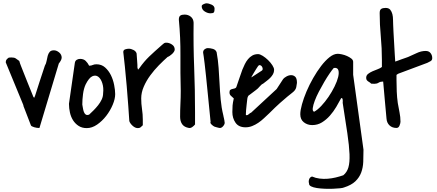

<svg xmlns="http://www.w3.org/2000/svg" viewBox="-20 -787 2687 1181"><path d="M124 -139.6 16.6 -400.4Q15.6 -401.4 15.6 -402.3V-406.2Q15.6 -415 21 -421.4Q26.4 -427.7 34.2 -432.6Q36.1 -432.6 42 -433.1Q47.9 -433.6 49.8 -433.6Q68.4 -433.6 76.7 -427.7Q85 -421.9 98.6 -412.1Q102.5 -397.5 108.9 -381.8Q115.2 -366.2 124.5 -342.3Q133.8 -318.4 148.4 -282.2Q163.1 -246.1 185.5 -190.4L190.4 -185.5Q193.4 -190.4 195.8 -198.2Q198.2 -206.1 204.6 -225.6Q210.9 -245.1 222.7 -282.2Q234.4 -319.3 255.9 -382.8Q263.7 -395.5 266.6 -412.1Q269.5 -428.7 273.4 -443.4Q277.3 -458 285.6 -467.8Q293.9 -477.5 311.5 -477.5Q328.1 -477.5 343.8 -464.4Q359.4 -451.2 359.4 -432.6Q359.4 -423.8 353.5 -413.6Q347.7 -403.3 341.8 -396.5L222.7 0H216.8Q212.9 0 205.6 -1Q198.2 -2 190.4 -4.4Q182.6 -6.8 176.8 -9.8Q170.9 -12.7 169.9 -16.6L124 -135.7Z M404.3 -149.4 440.4 -400.4Q442.4 -413.1 451.7 -418.9Q460.9 -424.8 472.7 -424.8Q494.1 -424.8 506.8 -412.6Q519.5 -400.4 528.3 -382.8H529.3Q541 -382.8 550.3 -387.2Q559.6 -391.6 573.2 -391.6Q604.5 -391.6 626.5 -372.1Q648.4 -352.5 662.1 -324.7Q675.8 -296.9 682.1 -264.6Q688.5 -232.4 688.5 -208Q688.5 -178.7 673.3 -142.6Q658.2 -106.4 633.3 -74.2Q608.4 -42 577.1 -20.5Q545.9 1 513.7 1Q484.4 1 463.4 -12.7Q442.4 -26.4 429.2 -47.4Q416 -68.4 410.2 -94.7Q404.3 -121.1 404.3 -146.5ZM486.3 -143.6Q488.3 -133.8 490.2 -121.1Q492.2 -108.4 496.1 -98.1Q500 -87.9 507.3 -82.5Q514.6 -77.1 528.3 -82Q541 -93.8 555.7 -108.4Q570.3 -123 583.5 -139.6Q596.7 -156.2 605.5 -174.8Q614.3 -193.4 614.3 -213.9Q618.2 -247.1 609.4 -274.9Q600.6 -302.7 584.5 -314.9Q568.4 -327.1 547.9 -317.9Q527.3 -308.6 506.8 -267.6Q495.1 -242.2 490.7 -208.5Q486.3 -174.8 486.3 -146.5Z M775.4 -42Q773.4 -77.1 769 -136.2Q764.6 -195.3 759.3 -258.8Q753.9 -322.3 748 -378.9Q742.2 -435.5 738.3 -466.8Q738.3 -479.5 750 -483.4Q761.7 -487.3 772.5 -487.3Q786.1 -487.3 801.3 -479.5Q816.4 -471.7 820.3 -458Q820.3 -454.1 821.3 -443.8Q822.3 -433.6 822.8 -422.9Q823.2 -412.1 824.2 -401.9Q825.2 -391.6 825.2 -387.7Q825.2 -381.8 825.2 -378.9Q825.2 -376 825.2 -373.5Q825.2 -371.1 826.2 -368.2Q827.1 -365.2 829.1 -358.4Q831.1 -360.4 833.5 -363.3Q835.9 -366.2 836.9 -367.2Q852.5 -389.6 867.2 -406.7Q881.8 -423.8 897.5 -439Q913.1 -454.1 932.1 -471.2Q951.2 -488.3 976.6 -510.7Q982.4 -515.6 985.4 -518.1Q988.3 -520.5 990.7 -522Q993.2 -523.4 996.1 -523.9Q999 -524.4 1003.9 -524.4Q1020.5 -524.4 1037.6 -513.2Q1054.7 -502 1054.7 -482.4Q1054.7 -475.6 1049.8 -468.3Q1044.9 -460.9 1038.1 -454.6Q1031.2 -448.2 1023.9 -443.4Q1016.6 -438.5 1010.7 -436.5Q985.4 -414.1 957 -385.3Q928.7 -356.4 904.3 -323.2Q879.9 -290 864.3 -253.9Q848.6 -217.8 848.6 -181.6Q848.6 -148.4 853.5 -116.2Q858.4 -84 858.4 -50.8V-16.6Q850.6 -8.8 844.7 -3.9Q838.9 1 828.1 1Q811.5 1 795.9 -13.2Q780.3 -27.3 775.4 -42Z M1087.9 -68.4Q1087.9 -109.4 1089.8 -148.4Q1091.8 -187.5 1091.8 -228.5Q1088.9 -339.8 1089.8 -446.8Q1090.8 -553.7 1080.1 -666Q1080.1 -684.6 1088.9 -690.9Q1097.7 -697.3 1115.2 -697.3Q1137.7 -697.3 1153.8 -684.1Q1169.9 -670.9 1170.9 -647.5Q1168.9 -508.8 1174.3 -372.6Q1179.7 -236.3 1179.7 -96.7V-21.5Q1173.8 -13.7 1163.1 -5.9Q1152.3 2 1141.6 0Q1113.3 -4.9 1100.6 -22.9Q1087.9 -41 1087.9 -68.4Z M1275.4 -37.1Q1265.6 -134.8 1258.8 -204.1Q1252 -273.4 1247.1 -320.3Q1242.2 -367.2 1238.8 -395Q1235.4 -422.9 1233.4 -437Q1231.4 -451.2 1230.5 -456.1Q1229.5 -460.9 1229.5 -461.9V-465.8Q1229.5 -476.6 1238.8 -483.9Q1248 -491.2 1257.8 -491.2Q1272.5 -491.2 1289.6 -486.3Q1306.6 -481.4 1312.5 -465.8Q1321.3 -418 1324.7 -369.1Q1328.1 -320.3 1330.6 -272Q1333 -223.6 1337.4 -174.8Q1341.8 -126 1353.5 -78.1Q1353.5 -76.2 1355 -70.3Q1356.4 -64.5 1357.9 -57.6Q1359.4 -50.8 1360.4 -44.9Q1361.3 -39.1 1361.3 -37.1V-35.2Q1361.3 -34.2 1362.3 -33.2Q1362.3 -21.5 1351.6 -9.8Q1340.8 2 1329.1 0Q1326.2 -1 1314.9 -3.4Q1303.7 -5.9 1299.8 -7.8Q1296.9 -8.8 1292 -12.2Q1287.1 -15.6 1282.7 -19.5Q1278.3 -23.4 1275.4 -28.3Q1272.5 -33.2 1275.4 -37.1ZM1220.7 -749Q1220.7 -755.9 1231.9 -761.2Q1243.2 -766.6 1249 -766.6Q1263.7 -766.6 1281.7 -758.3Q1299.8 -750 1299.8 -733.4Q1299.8 -716.8 1295.4 -710.9Q1291 -705.1 1274.4 -705.1Q1256.8 -705.1 1238.8 -716.8Q1220.7 -728.5 1220.7 -749Z M1806.6 -277.3Q1804.7 -259.8 1802.2 -250Q1799.8 -240.2 1793.9 -232.4Q1788.1 -224.6 1777.3 -216.3Q1766.6 -208 1748 -192.9Q1729.5 -177.7 1702.1 -153.3Q1674.8 -128.9 1635.7 -89.8Q1620.1 -75.2 1603.5 -59.6Q1586.9 -43.9 1568.8 -31.7Q1550.8 -19.5 1531.2 -11.7Q1511.7 -3.9 1490.2 -3.9Q1448.2 -3.9 1428.7 -32.2Q1409.2 -60.5 1409.2 -97.7Q1409.2 -122.1 1410.6 -138.7Q1412.1 -155.3 1418 -181.6Q1407.2 -191.4 1399.4 -198.7Q1391.6 -206.1 1391.6 -218.8Q1391.6 -230.5 1397 -234.4Q1402.3 -238.3 1409.7 -239.7Q1417 -241.2 1423.8 -243.2Q1430.7 -245.1 1433.6 -251Q1435.5 -256.8 1440.9 -272.5Q1446.3 -288.1 1452.1 -305.2Q1458 -322.3 1463.4 -337.4Q1468.8 -352.5 1470.7 -358.4Q1477.5 -375 1485.8 -392.1Q1494.1 -409.2 1505.4 -422.9Q1516.6 -436.5 1531.7 -445.3Q1546.9 -454.1 1567.4 -454.1Q1579.1 -454.1 1596.2 -443.4Q1613.3 -432.6 1628.9 -417.5Q1644.5 -402.3 1655.3 -385.7Q1666 -369.1 1666 -357.4Q1666 -342.8 1659.2 -330.6Q1652.3 -318.4 1642.1 -308.1Q1631.8 -297.9 1620.1 -289.1Q1608.4 -280.3 1598.6 -272.5Q1597.7 -272.5 1594.7 -270.5Q1591.8 -268.6 1589.8 -267.6Q1588.9 -266.6 1585.4 -263.2Q1582 -259.8 1578.1 -255.9Q1574.2 -252 1570.8 -248Q1567.4 -244.1 1566.4 -243.2Q1563.5 -240.2 1555.2 -233.9Q1546.9 -227.5 1537.1 -220.2Q1527.3 -212.9 1519 -206.5Q1510.7 -200.2 1507.8 -198.2L1503.9 -190.4Q1502 -186.5 1500.5 -173.3Q1499 -160.2 1497.1 -143.6Q1495.1 -127 1493.7 -109.9Q1492.2 -92.8 1492.2 -82Q1492.2 -81.1 1493.2 -80.1Q1495.1 -78.1 1496.1 -78.1Q1503.9 -78.1 1510.7 -85Q1517.6 -91.8 1525.4 -94.7L1681.6 -239.3L1721.7 -300.8Q1726.6 -307.6 1740.7 -315.9Q1754.9 -324.2 1769.5 -324.7Q1784.2 -325.2 1795.4 -315.4Q1806.6 -305.7 1806.6 -277.3ZM1591.8 -353.5Q1596.7 -357.4 1595.7 -365.2Q1594.7 -373 1590.3 -378.9Q1585.9 -384.8 1579.1 -386.2Q1572.3 -387.7 1566.4 -378.9Q1563.5 -375 1556.2 -363.3Q1548.8 -351.6 1541.5 -339.4Q1534.2 -327.1 1529.3 -318.4Q1524.4 -309.6 1527.3 -311.5Z M1880.9 340.8Q1877 330.1 1881.3 316.4Q1885.7 302.7 1899.4 298.8Q1921.9 308.6 1946.3 311.5Q1970.7 314.5 1995.6 312.5Q2020.5 310.5 2044.9 304.7Q2069.3 298.8 2091.8 291Q2114.3 272.5 2123 242.7Q2131.8 212.9 2129.9 161.6Q2127.9 110.4 2116.7 33.7Q2105.5 -43 2087.9 -154.3Q2087.9 -157.2 2088.4 -163.1Q2088.9 -168.9 2087.9 -174.3Q2086.9 -179.7 2084.5 -182.6Q2082 -185.5 2078.1 -182.6Q2065.4 -158.2 2048.3 -129.4Q2031.2 -100.6 2009.3 -75.7Q1987.3 -50.8 1960.4 -34.2Q1933.6 -17.6 1900.4 -17.6Q1871.1 -17.6 1849.1 -34.7Q1827.1 -51.8 1827.1 -84Q1827.1 -108.4 1837.4 -145.5Q1847.7 -182.6 1865.2 -224.1Q1882.8 -265.6 1906.2 -306.6Q1929.7 -347.7 1955.1 -380.9Q1980.5 -414.1 2006.8 -435.1Q2033.2 -456.1 2057.6 -456.1Q2067.4 -456.1 2083.5 -452.6Q2099.6 -449.2 2114.7 -442.4Q2129.9 -435.5 2141.1 -426.8Q2152.3 -418 2152.3 -406.2V-327.1L2215.8 133.8Q2215.8 172.9 2214.4 208.5Q2212.9 244.1 2201.7 274.4Q2190.4 304.7 2166 328.1Q2141.6 351.6 2095.7 366.2Q2089.8 369.1 2071.3 371.1Q2052.7 373 2028.8 374Q2004.9 375 1978 374Q1951.2 373 1929.2 369.6Q1907.2 366.2 1893.6 359.4Q1879.9 352.5 1880.9 340.8ZM2033.2 -369.1Q2023.4 -358.4 2007.3 -335Q1991.2 -311.5 1974.6 -283.2Q1958 -254.9 1941.9 -224.1Q1925.8 -193.4 1916 -167Q1906.2 -140.6 1903.8 -122.1Q1901.4 -103.5 1912.1 -99.6Q1932.6 -110.4 1956.1 -135.3Q1979.5 -160.2 2000.5 -190.9Q2021.5 -221.7 2037.6 -254.4Q2053.7 -287.1 2060.1 -313.5Q2066.4 -339.8 2061 -356Q2055.7 -372.1 2033.2 -369.1Z M2333 -285.2Q2319.3 -285.2 2308.6 -278.3Q2297.9 -271.5 2283.2 -271.5Q2281.2 -271.5 2272.9 -272Q2264.6 -272.5 2262.7 -272.5Q2258.8 -277.3 2253.9 -280.3Q2249 -283.2 2244.1 -286.6Q2239.3 -290 2235.8 -294.9Q2232.4 -299.8 2232.4 -308.6Q2232.4 -323.2 2244.1 -332.5Q2255.9 -341.8 2271.5 -348.6Q2287.1 -355.5 2303.2 -361.3Q2319.3 -367.2 2329.1 -375V-418Q2329.1 -490.2 2322.3 -563Q2315.4 -635.7 2315.4 -707Q2315.4 -726.6 2325.2 -732.4Q2335 -738.3 2351.6 -738.3Q2371.1 -738.3 2380.4 -727.1Q2389.6 -715.8 2393.6 -699.7Q2397.5 -683.6 2397.5 -665.5Q2397.5 -647.5 2398.4 -634.8Q2398.4 -622.1 2400.4 -589.8Q2402.3 -557.6 2404.3 -521.5Q2406.2 -485.4 2408.2 -453.1Q2410.2 -420.9 2411.1 -408.2Q2415 -409.2 2426.3 -413.6Q2437.5 -418 2450.2 -422.4Q2462.9 -426.8 2474.1 -430.7Q2485.4 -434.6 2490.2 -436.5Q2515.6 -447.3 2543 -460.4Q2570.3 -473.6 2598.6 -473.6Q2618.2 -473.6 2628.4 -460.4Q2638.7 -447.3 2638.7 -429.7Q2638.7 -417 2628.9 -411.1Q2619.1 -405.3 2608.4 -400.4L2430.7 -334Q2427.7 -332 2424.8 -330.6Q2421.9 -329.1 2418.9 -326.2V-294.9Q2418.9 -260.7 2420.4 -224.1Q2421.9 -187.5 2426.8 -153.3Q2431.6 -124 2437.5 -95.7Q2443.4 -67.4 2443.4 -38.1Q2443.4 -29.3 2437.5 -14.6Q2431.6 0 2418.9 0Q2392.6 0 2376 -15.6Q2359.4 -31.2 2357.4 -57.6Q2352.5 -108.4 2347.2 -168.9Q2341.8 -229.5 2336.9 -285.2Z"/></svg>

Font: Covered By Your Grace
Style: Regular
Weight: 400
Designer: Kimberly Geswein
Foundry: Kimberly Geswein
Version: Version 1.0